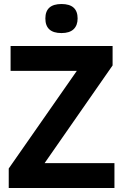

<svg xmlns="http://www.w3.org/2000/svg" viewBox="-20 -945 619 965"><path d="M208 -852.1Q208 -924.8 289.1 -924.8Q370.1 -924.8 370.1 -852.1Q370.1 -817.4 349.9 -798.1Q329.6 -778.8 289.1 -778.8Q208 -778.8 208 -852.1ZM555.2 0H23.9V-98.1L366.2 -588.9H33.2V-713.9H545.9V-616.2L204.1 -125H555.2Z"/></svg>

Font: Zoram GWebM
Style: Bold
Weight: 700
Foundry: Ascender Corporation
Version: Version 1.000